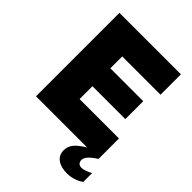

<svg xmlns="http://www.w3.org/2000/svg" viewBox="-252 -826 1144 1144"><g transform="rotate(45 320.0 -254.0)"><path d="M68.4 -703.1V0H500.5C447.8 31.7 412.1 61 412.1 110.4C412.1 166 457.5 194.8 522.5 194.8C566.4 194.8 601.6 180.7 628.4 161.6V86.9C608.9 98.1 583 109.9 560.5 109.9C541 109.9 527.8 97.7 527.8 78.1C527.8 50.3 554.7 27.3 595.7 0V-171.9H263.7V-280.3H541V-431.2H263.7V-531.2H586.4V-703.1Z"/></g></svg>

Font: Wand UI Pro Black
Style: Regular
Weight: 900
Designer: Andreas Faust
Version: Version 1.003;FEAKit 1.0